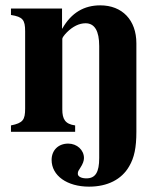

<svg xmlns="http://www.w3.org/2000/svg" viewBox="-20 -493 596 718"><path d="M490 -331C490 -418 437 -473 355 -473C295 -473 247 -446 213 -386H212V-461H21V-437C65 -430 74 -419 74 -376V-87C74 -45 66 -33 21 -24V0H261V-24C224 -29 213 -47 213 -84V-348C213 -352 220 -362 230 -372C252 -394 276 -406 300 -406C334 -406 351 -377 351 -321V98C351 151 337 174 303 174C284 174 271 167 271 157C271 147 274 145 280 135C290 120 294 108 294 98C294 68 268 44 235 44C198 44 173 69 173 105C173 164 231 205 313 205C382 205 435 178 463 129C482 97 490 59 490 0Z"/></svg>

Font: STIXGeneral
Style: Bold
Weight: 700
Designer: MicroPress Inc., with final additions and corrections provided by Coen Hoffman, Elsevier (retired)
Version: Version 1.1.0